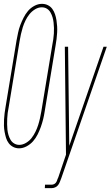

<svg xmlns="http://www.w3.org/2000/svg" viewBox="-35 -763 575 998"><path d="M64 8Q48 8 34 1Q20 -6 10.5 -18.5Q1 -31 -3.5 -46Q-8 -61 -11 -77Q-14 -93 -14.5 -109Q-15 -125 -14 -141.5Q-13 -158 -11 -175Q-9 -192 -6 -208L51 -553Q55 -573 59 -593Q63 -613 70.5 -632.5Q78 -652 87.5 -671Q97 -690 110.5 -706Q124 -722 143.5 -732.5Q163 -743 183 -743Q200 -743 214 -736Q228 -729 237 -716.5Q246 -704 251 -689Q256 -674 258.5 -658Q261 -642 262 -626Q263 -610 262 -593.5Q261 -577 259 -560Q257 -543 254 -527L197 -182Q194 -162 189 -142Q184 -122 177 -102.5Q170 -83 160.5 -64Q151 -45 137 -29Q123 -13 103.5 -2.5Q84 8 64 8ZM65 -10Q83 -10 100.5 -20.5Q118 -31 129.5 -46Q141 -61 149.5 -78.5Q158 -96 163.5 -113.5Q169 -131 173 -149Q177 -167 180 -185L237 -530Q240 -544 242 -559Q244 -574 245 -588.5Q246 -603 245.5 -617.5Q245 -632 243.5 -646Q242 -660 238 -673.5Q234 -687 227 -699Q220 -711 208.5 -718Q197 -725 182 -725Q164 -725 147 -714.5Q130 -704 118 -689Q106 -674 97.5 -656.5Q89 -639 83.5 -621.5Q78 -604 74 -586Q70 -568 67 -550L10 -205Q7 -191 5 -176Q3 -161 2.5 -146.5Q2 -132 2 -117.5Q2 -103 3.5 -89Q5 -75 9 -61.5Q13 -48 20 -36Q27 -24 39 -17Q51 -10 65 -10ZM198 215 199 197H233Q239 197 245 194.5Q251 192 255 187Q259 182 261 176.5Q263 171 265 165L266 164Q267 162 267.5 160Q268 158 269 156L308 41L302 -520H319L325 -5L503 -520H520L284 162Q280 172 276.5 181.5Q273 191 267 199Q261 207 251.5 211Q242 215 233 215Z"/></svg>

Font: Iosevka SS18 Thin
Style: Italic
Weight: 100
Italic angle: -9°
Monospace: yes
Designer: Belleve Invis
Foundry: Belleve Invis
Version: Version 25.1.1; ttfautohint (v1.8.4)